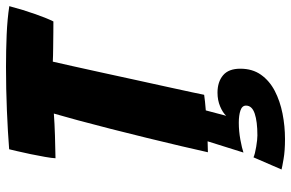

<svg xmlns="http://www.w3.org/2000/svg" viewBox="-185 -521 970 640"><g transform="rotate(-90 300.0 -201.0)"><path d="M156.5 264Q117 264 89.8 259.2Q62.5 254.5 55 252.5L95.5 159Q106.5 164 130.8 168Q155 172 168.5 172Q215 172 241.5 163Q268 154 268 134Q268 121 251.8 115.5Q235.5 110 211 110Q183 110 154.5 115.2Q126 120.5 111.5 125.5L149 6Q127.5 7 112.5 7Q120.5 -29.5 133 -82.5Q145.5 -135.5 160.2 -195.8Q175 -256 190.2 -316Q205.5 -376 219 -426Q225.5 -449.5 231.2 -469.8Q237 -490 241.5 -506.5Q207.5 -504 168.2 -502.8Q129 -501.5 92.5 -501Q93 -513 97 -535.8Q101 -558.5 106.2 -583.8Q111.5 -609 116.2 -629Q121 -649 122.5 -655.5Q180 -660 251.8 -663Q323.5 -666 396.5 -666Q452 -666 504.5 -663.8Q557 -661.5 599.5 -655Q587 -608 572.8 -567.8Q558.5 -527.5 548.5 -508Q536.5 -508 511.5 -508.2Q486.5 -508.5 459.8 -508.8Q433 -509 414.5 -510Q409.5 -488.5 399.8 -445Q390 -401.5 378 -346.2Q366 -291 353.5 -233.8Q341 -176.5 330 -126.8Q319 -77 312 -44Q305 -11 304 -5.5Q284 -2.5 252 0L234 68Q244.5 56.5 265.2 47.8Q286 39 311 39Q347 39 369 57.5Q391 76 391 115Q391 155.5 370.8 184Q350.5 212.5 316.8 230Q283 247.5 241.2 255.8Q199.5 264 156.5 264Z"/></g></svg>

Font: Grandstander ExtraBold
Style: Italic
Weight: 800
Italic angle: -15°
Designer: Tyler Finck
Foundry: Etcetera Type Co
Version: Version 1.200; ttfautohint (v1.8.3)